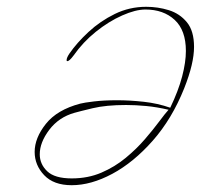

<svg xmlns="http://www.w3.org/2000/svg" viewBox="-20 -550 629 565"><path d="M191 -5Q138 -5 110 -34.5Q82 -64 82 -103Q82 -144 115 -185.5Q148 -227 216 -245Q227 -248 256.5 -251.5Q286 -255 325 -255Q362 -255 403 -250.5Q444 -246 481 -233Q505 -283 516 -325Q527 -367 527 -400Q527 -461 494 -491.5Q461 -522 408 -522Q379 -522 339.5 -504.5Q300 -487 262 -456.5Q224 -426 196 -386Q184 -370 178 -370Q176 -370 176 -373Q176 -380 184 -392Q206 -424 240.5 -456Q275 -488 318 -509Q361 -530 410 -530Q445 -530 477 -520Q509 -510 530 -484.5Q551 -459 551 -412Q551 -388 544 -358Q537 -328 522 -290Q486 -200 429.5 -136Q373 -72 310.5 -38.5Q248 -5 191 -5ZM191 -25Q239 -25 278.5 -42Q318 -59 350 -85.5Q382 -112 406.5 -140.5Q431 -169 448.5 -192.5Q466 -216 476 -227Q442 -235 410.5 -238Q379 -241 351 -241Q292 -241 252.5 -231.5Q213 -222 199 -218Q153 -205 125 -168Q97 -131 97 -96Q97 -67 119 -46Q141 -25 191 -25Z"/></svg>

Font: Explora
Style: Regular
Weight: 400
Designer: Robert E. Leuschke
Foundry: Robert E. Leuschke
Version: Version 1.010